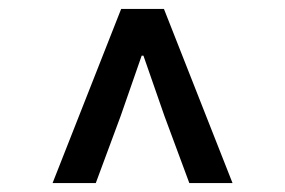

<svg xmlns="http://www.w3.org/2000/svg" viewBox="-20 -690 640 431"><path d="M98 -279 252 -670H348L502 -279H405L349 -430L302 -565H298L251 -430L195 -279Z"/></svg>

Font: Source Code Pro Semibold
Style: Regular
Weight: 600
Monospace: yes
Designer: Paul D. Hunt, Teo Tuominen
Foundry: Adobe Systems Incorporated
Version: Version 2.030;PS 1.000;hotconv 16.6.51;makeotf.lib2.5.65220